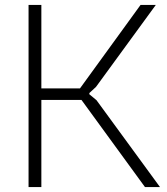

<svg xmlns="http://www.w3.org/2000/svg" viewBox="-20 -760 680 780"><path d="M96 -740H148V-401H305L551 -740H613L370 -407L343 -382V-377L372 -353L630 0H569L311 -354H148V0H96Z"/></svg>

Font: Encode Sans Normal
Style: ExtraLight
Weight: 200
Designer: Pablo Impallari, Andres Torresi
Foundry: Pablo Impallari, Andres Torresi
Version: Version 1.000; ttfautohint (v1.00) -l 8 -r 50 -G 200 -x 14 -